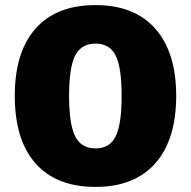

<svg xmlns="http://www.w3.org/2000/svg" viewBox="-20 -727 748 753"><path d="M355 -707Q507 -707 589 -614.5Q671 -522 671 -351Q671 -179 589 -86.5Q507 6 355 6Q201 6 119.5 -86Q38 -178 38 -351Q38 -523 119.5 -615Q201 -707 355 -707ZM355 -556Q299 -556 275 -509.5Q251 -463 251 -351Q251 -239 275 -192Q299 -145 355 -145Q410 -145 433.5 -192Q457 -239 457 -351Q457 -463 433.5 -509.5Q410 -556 355 -556Z"/></svg>

Font: Montserrat Extra Bold
Style: Regular
Weight: 800
Designer: Julieta Ulanovsky
Foundry: Julieta Ulanovsky
Version: Version 3.001;PS 003.001;hotconv 1.0.70;makeotf.lib2.5.58329